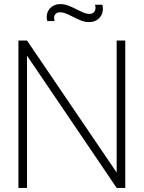

<svg xmlns="http://www.w3.org/2000/svg" viewBox="-20 -918 702 938"><path d="M415 -810Q396.5 -810 378.2 -816.8Q360 -823.5 335.5 -836.5Q313.5 -847.5 300 -852.8Q286.5 -858 274 -858Q260.5 -858 253 -851.2Q245.5 -844.5 244.5 -834.5Q243.5 -824.5 247 -815H211Q205 -837.5 211.8 -856.5Q218.5 -875.5 235.5 -886.8Q252.5 -898 275 -898Q294 -898 312.2 -891.2Q330.5 -884.5 356 -871.5Q378 -860.5 391.2 -855.2Q404.5 -850 417 -850Q435 -850 442.5 -863.5Q450 -877 444 -895H480Q486 -873 479.2 -853.2Q472.5 -833.5 455.5 -821.8Q438.5 -810 415 -810ZM70 0V-720H112L550 -75V-720H592V0H550L112 -646V0Z"/></svg>

Font: Hauora
Style: Regular
Weight: 400
Designer: Wayne Shih
Foundry: WCYS
Version: Version 1.001